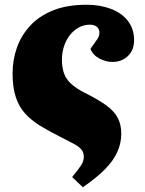

<svg xmlns="http://www.w3.org/2000/svg" viewBox="-20 -552 611 809"><path d="M329 237 284 194Q313 159 323 142.5Q333 126 333 109Q333 90 323 78Q313 66 291 54Q269 42 231 23Q185 0 148.5 -22.5Q112 -45 86 -73.5Q60 -102 46.5 -143Q33 -184 33 -242Q33 -299 51 -350.5Q69 -402 106.5 -443Q144 -484 203 -508Q262 -532 345 -532Q401 -532 446.5 -515Q492 -498 518.5 -464.5Q545 -431 545 -382Q545 -342 519.5 -316.5Q494 -291 453 -291Q427 -291 399.5 -305Q372 -319 361 -346L385 -380Q393 -390 396 -398.5Q399 -407 399 -414Q399 -430 388 -439Q377 -448 359 -448Q333 -448 311.5 -436Q290 -424 274 -403.5Q258 -383 249.5 -356.5Q241 -330 241 -301Q241 -268 249.5 -243.5Q258 -219 279 -199.5Q300 -180 335 -162Q392 -134 426.5 -109Q461 -84 476 -55.5Q491 -27 491 11Q491 51 474.5 88Q458 125 422.5 161Q387 197 329 237Z"/></svg>

Font: Literata 18pt Black
Style: Italic
Weight: 900
Italic angle: -2°
Designer: Latin by Veronika Burian and Jose Scaglione. Greek by Irene Vlachou. Cyrillic by Vera Evstafieva
Foundry: TypeTogether
Version: Version 3.103;gftools[0.9.29]